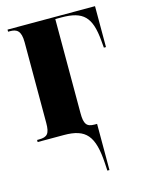

<svg xmlns="http://www.w3.org/2000/svg" viewBox="-113 -605 671 884"><g transform="rotate(-15 222.0 -163.0)"><path d="M285 175 287 210H297V-10H285C247 -10 236 -26 236 -77V-526H265C369 -526 405 -490 415 -375L418 -341H428V-536H11V-526H20C52 -526 72 -515 72 -459V-75C72 -24 60 -10 20 -10H11V0H136C241 0 277 42 285 175Z"/></g></svg>

Font: Noto Serif Display ExtraCondensed Black
Style: Regular
Weight: 900
Width: 2
Designer: Monotype Design Team
Foundry: Monotype Imaging Inc.
Version: Version 2.009